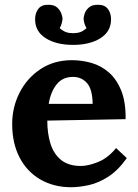

<svg xmlns="http://www.w3.org/2000/svg" viewBox="-20 -768 578 804"><path d="M278 16Q205 16 149 -16.5Q93 -49 62 -108.5Q31 -168 31 -249Q31 -319 62 -380Q93 -441 149.5 -478.5Q206 -516 281 -516Q323 -516 363 -504.5Q403 -493 435.5 -465Q468 -437 487.5 -389Q507 -341 506 -269L178 -263Q178 -209 191.5 -166Q205 -123 236 -98Q267 -73 319 -73Q349 -73 390.5 -89.5Q432 -106 466 -148L511 -106Q475 -55 434 -28.5Q393 -2 352.5 7Q312 16 278 16ZM184 -333H368Q367 -395 344 -420.5Q321 -446 286 -446Q242 -446 217 -414.5Q192 -383 184 -333ZM286 -580Q216 -580 171.5 -608Q127 -636 127 -687Q127 -714 141 -731.5Q155 -749 183 -748Q207 -748 219.5 -736.5Q232 -725 237 -711Q242 -697 242 -689Q241 -680 238.5 -670.5Q236 -661 230 -650Q244 -638 256.5 -633.5Q269 -629 286 -629Q303 -629 316 -633.5Q329 -638 342 -650Q336 -661 333.5 -670.5Q331 -680 330 -689Q330 -697 334.5 -711Q339 -725 352 -736.5Q365 -748 388 -748Q417 -749 431 -731.5Q445 -714 445 -687Q445 -636 400.5 -608Q356 -580 286 -580Z"/></svg>

Font: Lora
Style: Bold
Weight: 700
Designer: Olga Karpushina, Alexei Vanyashin (Cyrillic)
Foundry: Cyreal
Version: Version 3.006; ttfautohint (v1.8.4.7-5d5b);gftools[0.9.30]